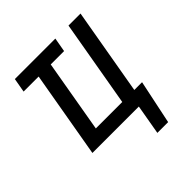

<svg xmlns="http://www.w3.org/2000/svg" viewBox="-187 -660 948 948"><g transform="rotate(-45 287.5 -186.0)"><path d="M49.8 -454.6H154.8L75.7 0H399.9L372.6 156.7H447.8L496.1 -73.7H441.9L521 -528.3H437L357.9 -73.7H173.3L239.3 -454.6H332.5L345.7 -528.8H63Z"/></g></svg>

Font: Roboto Condensed
Style: Italic
Weight: 400
Designer: Google
Version: Version 1.000;PS 001.000;hotconv 1.0.88;makeotf.lib2.5.64775